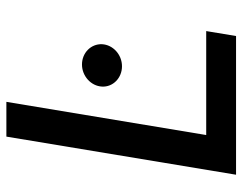

<svg xmlns="http://www.w3.org/2000/svg" viewBox="-100 -668 767 608"><g transform="rotate(-90 284.0 -363.5)"><path d="M35.2 0H474.4L490.1 -94.5H160.9L266 -727.3H155.9ZM314.3 -424.4C312.5 -389.6 341.6 -361.2 378.6 -361.2C415.5 -361.2 446.7 -389.6 448.5 -424.4C449.9 -459.5 421.2 -487.9 384.2 -487.9C347.7 -487.9 316.1 -459.5 314.3 -424.4Z"/></g></svg>

Font: Magic Ui Pro Medium
Style: Italic
Weight: 500
Italic angle: -9.39999°
Designer: Stefan Endress, Andreas Faust
Version: Version 1.000;FEAKit 1.0